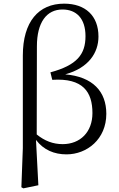

<svg xmlns="http://www.w3.org/2000/svg" viewBox="-20 -825 653 1051"><path d="M97 200 108 206 190 189 177 -59C219 -4 277 20 344 20C456 20 562 -63 562 -202C562 -324 488 -405 337 -418C465 -453 519 -536 519 -625C519 -739 447 -805 331 -805C191 -805 105 -706 105 -521V-14ZM181 -89 182 -571C182 -704 236 -773 322 -773C398 -773 448 -724 448 -627C448 -526 400 -468 256 -429L266 -388C435 -399 486 -321 486 -206C486 -102 419 -36 323 -36C270 -36 224 -54 181 -89Z"/></svg>

Font: Noto Serif CJK KR
Style: Regular
Weight: 400
Designer: Ryoko NISHIZUKA 西塚涼子 (kana & ideographs); Frank Grießhammer (Latin, Greek & Cyrillic); Wenlong ZHANG 张文龙 (bopomofo); San
Foundry: Adobe
Version: Version 2.001;hotconv 1.1.0;makeotfexe 2.6.0